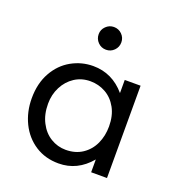

<svg xmlns="http://www.w3.org/2000/svg" viewBox="-117 -705 746 812"><g transform="rotate(20 256.5 -298.5)"><path d="M62.5 -325.2Q89.8 -374 135.5 -399.7Q181.2 -425.3 233.4 -425.3Q319.3 -425.3 377.9 -356.4V-415.5H449.2V0H377.9V-57.6Q319.3 12.2 234.9 12.2Q174.8 12.2 129.4 -17.3Q84 -46.9 59.3 -97.4Q34.7 -147.9 34.7 -208.5Q34.7 -275.9 62.5 -325.2ZM126 -126.5Q144.5 -90.3 175.8 -71.3Q207 -52.2 243.7 -52.2Q287.1 -52.2 318.6 -73.2Q350.1 -94.2 366.5 -129.6Q382.8 -165 382.8 -208Q382.8 -255.9 363.8 -290.5Q344.7 -325.2 313 -343Q281.2 -360.8 244.1 -360.8Q204.6 -360.8 173.6 -340.6Q142.6 -320.3 125 -285.9Q107.4 -251.5 107.4 -210.4Q107.4 -162.1 126 -126.5ZM208 -560.1Q208 -580.6 223.1 -595.5Q238.3 -610.4 258.8 -610.4Q280.3 -610.4 295.2 -595.5Q310.1 -580.6 310.1 -559.6Q310.1 -538.1 295.2 -523.2Q280.3 -508.3 259.3 -508.3Q237.8 -508.3 222.9 -523.4Q208 -538.6 208 -560.1Z"/></g></svg>

Font: NMS Futura Pro Book
Style: Regular
Weight: 400
Designer: Blend3rman
Version: Version 0.1